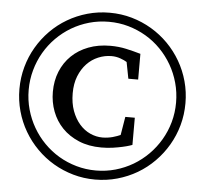

<svg xmlns="http://www.w3.org/2000/svg" viewBox="-54 -794 945 886"><g transform="rotate(5 418.5 -350.5)"><path d="M576.2 -138.2Q575.2 -137.7 563.2 -133.8Q551.3 -129.9 531.7 -125.5Q512.2 -121.1 487.1 -117.4Q461.9 -113.8 434.1 -113.8Q375 -113.8 329.3 -133.1Q283.7 -152.3 252.4 -184.8Q221.2 -217.3 205.1 -260Q189 -302.7 189 -350.1Q189 -401.9 206.5 -444.8Q224.1 -487.8 256.3 -519Q288.6 -550.3 334 -567.6Q379.4 -585 435.1 -585Q474.1 -585 508.5 -577.4Q543 -569.8 576.2 -560.1V-440.9H530.8L516.1 -517.1Q504.9 -524.4 485.6 -531.2Q466.3 -538.1 444.8 -538.1Q413.1 -538.1 383.3 -525.6Q353.5 -513.2 330.8 -489.3Q308.1 -465.3 294.4 -430.9Q280.8 -396.5 280.8 -352.1Q280.8 -306.2 293.9 -270.5Q307.1 -234.9 328.6 -210.2Q350.1 -185.5 377.9 -172.9Q405.8 -160.2 435.1 -160.2Q447.3 -160.2 459.5 -161.9Q471.7 -163.6 482.4 -166.5Q493.2 -169.4 502.4 -172.9Q511.7 -176.3 518.1 -179.2L532.2 -264.2H576.2ZM759.8 -350.1Q759.8 -397.5 747.6 -441.4Q735.4 -485.4 713.4 -523.4Q691.4 -561.5 660.4 -593.3Q629.4 -625 591.3 -647.5Q553.2 -669.9 509.8 -682.4Q466.3 -694.8 418.9 -694.8Q371.6 -694.8 327.9 -682.4Q284.2 -669.9 246.3 -647.5Q208.5 -625 177.2 -593.5Q146 -562 123.8 -523.7Q101.6 -485.4 89.4 -441.4Q77.1 -397.5 77.1 -350.1Q77.1 -302.7 89.4 -259Q101.6 -215.3 123.8 -177Q146 -138.7 177 -107.2Q208 -75.7 245.8 -53.2Q283.7 -30.8 327.4 -18.3Q371.1 -5.9 418 -5.9Q464.8 -5.9 508.5 -18.3Q552.2 -30.8 590.1 -53.2Q627.9 -75.7 659.2 -107.2Q690.4 -138.7 712.9 -177Q735.4 -215.3 747.6 -259Q759.8 -302.7 759.8 -350.1ZM803.2 -351.1Q803.2 -297.9 789.6 -248.5Q775.9 -199.2 750.7 -156.2Q725.6 -113.3 690.4 -77.6Q655.3 -42 612.5 -16.8Q569.8 8.3 520.5 22.2Q471.2 36.1 418 36.1Q365.2 36.1 316.4 22.2Q267.6 8.3 224.9 -16.8Q182.1 -42 147 -77.4Q111.8 -112.8 86.7 -155.8Q61.5 -198.7 47.9 -248Q34.2 -297.4 34.2 -350.1Q34.2 -403.3 47.9 -452.6Q61.5 -502 86.7 -544.9Q111.8 -587.9 146.7 -623.3Q181.6 -658.7 224.4 -683.8Q267.1 -709 316.4 -722.9Q365.7 -736.8 418.9 -736.8Q472.7 -736.8 522 -722.7Q571.3 -708.5 614 -683.1Q656.7 -657.7 691.7 -622.3Q726.6 -586.9 751.5 -543.9Q776.4 -501 789.8 -452.1Q803.2 -403.3 803.2 -351.1Z"/></g></svg>

Font: BabelStone Ogham Pictish
Style: Bold Italic
Weight: 700
Italic angle: -30°
Designer: Andrew West
Foundry: BabelStone
Version: Version 1.02 March 14, 2022